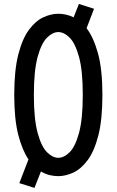

<svg xmlns="http://www.w3.org/2000/svg" viewBox="-20 -854 572 941"><path d="M148.9 66.9 74.7 43.5 119.6 -72.8Q88.9 -117.7 69.3 -194.1Q49.8 -270.5 49.8 -388.7Q49.8 -509.8 69.8 -587.4Q89.8 -665 122.3 -708.5Q154.8 -752 192.6 -769.3Q230.5 -786.6 265.6 -786.6Q283.7 -786.6 302.7 -782.5Q321.8 -778.3 340.8 -769L366.7 -834.5L440.9 -811L404.3 -715.8Q438 -671.9 460 -593.3Q481.9 -514.6 481.9 -388.7Q481.9 -267.6 461.9 -189.9Q441.9 -112.3 409.4 -68.8Q377 -25.4 339.1 -8.1Q301.3 9.3 265.6 9.3Q245.1 9.3 223.4 4.2Q201.7 -1 180.7 -13.7ZM265.6 -80.6Q293.9 -80.6 321.5 -108.2Q349.1 -135.7 367.4 -203.1Q385.7 -270.5 385.7 -388.7Q385.7 -507.3 367.4 -574.5Q349.1 -641.6 321.5 -669.2Q293.9 -696.8 265.6 -696.8Q237.8 -696.8 210.2 -669.2Q182.6 -641.6 164.3 -574.5Q146 -507.3 146 -388.7Q146 -270.5 164.3 -203.1Q182.6 -135.7 210.2 -108.2Q237.8 -80.6 265.6 -80.6Z"/></svg>

Font: Voltaire
Style: Regular
Weight: 400
Designer: Yvonne Schüttler, Eben Sorkin, Emma Marichal
Foundry: Sorkin Type Co.
Version: Version 1.010; ttfautohint (v1.8.4.7-5d5b)